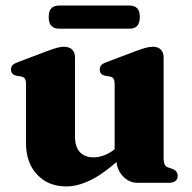

<svg xmlns="http://www.w3.org/2000/svg" viewBox="-20 -657 690 690"><path d="M398 -86V-102.5L392 -103.5V-354Q392 -368 388 -374Q384 -380 375.5 -382L357 -385Q347 -387.5 342.8 -393Q338.5 -398.5 338.5 -407Q338.5 -417 344 -423Q349.5 -429 365 -434.5L468 -473.5Q490 -481.5 503.5 -485.2Q517 -489 529.5 -489Q548.5 -489 558.2 -478.5Q568 -468 568 -451.5V-91.5Q568 -74 571.8 -66.2Q575.5 -58.5 583.5 -55.5L598.5 -50.5Q609 -46.5 613.8 -40Q618.5 -33.5 618.5 -25Q618.5 -13.5 610.8 -6.8Q603 0 586 0H474Q443 0 420.5 -25Q398 -50 398 -86ZM73.5 -142V-354Q73.5 -368 69.5 -374Q65.5 -380 57 -382L38 -385Q28.5 -387.5 24 -393Q19.5 -398.5 19.5 -407Q19.5 -417 25.2 -423Q31 -429 46.5 -434.5L149.5 -473.5Q172.5 -482 185.8 -485.5Q199 -489 209.5 -489Q229.5 -489 239.5 -478.5Q249.5 -468 249.5 -451.5V-167Q249.5 -129 267.2 -110.2Q285 -91.5 316 -91.5Q335.5 -91.5 357 -100Q378.5 -108.5 398.5 -126L417.5 -142.5L443.5 -115L426 -99.5Q359.5 -37 310.2 -12Q261 13 218.5 13Q153.5 13 113.5 -29.5Q73.5 -72 73.5 -142ZM155 -595.5Q155 -617.5 164.5 -627.2Q174 -637 191.5 -637H446Q463.5 -637 473 -627.2Q482.5 -617.5 482.5 -596Q482.5 -574 473 -564Q463.5 -554 446 -554H191.5Q174 -554 164.5 -564.2Q155 -574.5 155 -595.5Z"/></svg>

Font: Fraunces
Style: Bold
Weight: 700
Version: Version 1.000;[b76b70a41]